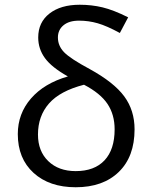

<svg xmlns="http://www.w3.org/2000/svg" viewBox="-20 -779 620 809"><path d="M266 -457Q198 -495 169.5 -534Q141 -573 141 -621Q141 -685 188.5 -722Q236 -759 316 -759Q366 -759 412 -748Q458 -737 520 -706L485 -640Q430 -670 391.5 -681Q353 -692 313 -692Q271 -692 247.5 -672.5Q224 -653 224 -621Q224 -586 250 -559Q276 -532 358 -488Q460 -432 503.5 -373Q547 -314 547 -234Q547 -119 480.5 -54.5Q414 10 299 10Q188 10 121.5 -50.5Q55 -111 55 -214Q55 -300 110.5 -364Q166 -428 266 -457ZM463 -234Q463 -296 433 -341Q403 -386 334 -422Q233 -396 186.5 -343Q140 -290 140 -212Q140 -142 183.5 -100Q227 -58 299 -58Q378 -58 420.5 -103.5Q463 -149 463 -234Z"/></svg>

Font: Stephens Clock
Style: Regular
Weight: 400
Designer: Peter Wiegel (catfonts.de) with slight modifications by DT1.org
Version: Version 0.9.1